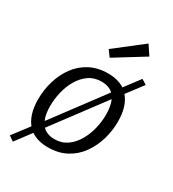

<svg xmlns="http://www.w3.org/2000/svg" viewBox="-210 -917 1002 1113"><g transform="rotate(30 291.0 -361.0)"><path d="M336 -537Q402 -537 447 -508L523 -609L557 -588L476 -481Q499 -455 511.5 -415.5Q524 -376 524 -323Q524 -261 506.5 -202Q489 -143 454.5 -95Q420 -47 367.5 -19Q315 9 246 9Q177 9 132 -22L54 82L21 59L103 -49Q82 -75 70 -114Q58 -153 58 -206Q58 -267 75.5 -326.5Q93 -386 127.5 -433.5Q162 -481 214.5 -509Q267 -537 336 -537ZM326 -477Q278 -477 242.5 -452Q207 -427 183.5 -386.5Q160 -346 149 -298.5Q138 -251 138 -206Q138 -150 154 -114L405 -450Q376 -477 326 -477ZM444 -322Q444 -381 427 -418L175 -81Q204 -51 256 -51Q303 -51 338.5 -76Q374 -101 397.5 -141.5Q421 -182 432.5 -229.5Q444 -277 444 -322ZM297 -620 267 -661 451 -804 493 -741Z"/></g></svg>

Font: Bitter
Style: Italic
Weight: 400
Italic angle: -9°
Designer: Sol Matas, and Bitter project Authors
Foundry: Sol Matas
Version: Version 2.001